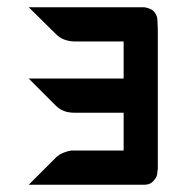

<svg xmlns="http://www.w3.org/2000/svg" viewBox="-20 -752 525 528"><path d="M372 -732Q374 -732 376.5 -732Q379 -732 386 -730Q393 -728 398.5 -724.5Q404 -721 408.5 -713Q413 -705 413 -695L414 -670V-639V-638V-442V-338V-286Q413 -284 413 -281Q413 -266 404 -257Q395 -244 377 -244H320H59L134 -319Q142 -327 154.5 -332Q167 -337 176 -338H184H320V-442H184Q153 -442 134 -461L59 -536H320V-638H184Q153 -639 134 -658L59 -732Z"/></svg>

Font: ECO
Style: Regular
Weight: 400
Version: Version 1.1